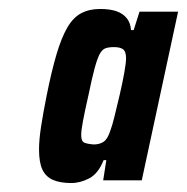

<svg xmlns="http://www.w3.org/2000/svg" viewBox="-20 -709 417 428"><path d="M139 -301Q114 -301 98 -308Q82 -315 74.5 -331Q67 -347 67 -376Q67 -397 71.5 -426.5Q76 -456 84 -496Q95 -551 106 -588Q117 -625 130 -647.5Q143 -670 161 -679.5Q179 -689 203 -689Q225 -689 239.5 -684Q254 -679 262.5 -668.5Q271 -658 272 -642H278L291 -683H377L296 -307H210L217 -352H211Q199 -322 179 -311.5Q159 -301 139 -301ZM189 -387Q202 -387 211 -393Q220 -399 226 -418Q230 -428 235.5 -450.5Q241 -473 247 -498.5Q253 -524 257 -546.5Q261 -569 261 -579Q261 -594 254.5 -599Q248 -604 234 -604Q223 -604 215.5 -601.5Q208 -599 202.5 -589Q197 -579 191 -557Q185 -535 177 -496Q169 -461 165 -439.5Q161 -418 161 -408Q161 -394 168 -391Q175 -388 189 -387Z"/></svg>

Font: Saira Condensed
Style: Bold Italic
Weight: 700
Width: 3
Italic angle: -12°
Designer: Hector Gatti with collaboration of the Omnibus-Type team
Foundry: Omnibus-Type
Version: Version 1.101